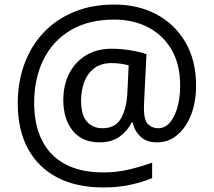

<svg xmlns="http://www.w3.org/2000/svg" viewBox="-20 -734 939 843"><path d="M841 -357Q841 -311 830.5 -267Q820 -223 798 -187.5Q776 -152 744 -130.5Q712 -109 668 -109Q622 -109 595.5 -135.5Q569 -162 563 -196H558Q540 -159 505 -134Q470 -109 417 -109Q341 -109 299.5 -160Q258 -211 258 -295Q258 -361 284 -411.5Q310 -462 357.5 -491Q405 -520 470 -520Q514 -520 556.5 -512.5Q599 -505 623 -496L613 -293Q612 -275 612 -267.5Q612 -260 612 -257Q612 -205 630.5 -188Q649 -171 674 -171Q705 -171 726.5 -196.5Q748 -222 759.5 -264.5Q771 -307 771 -358Q771 -451 733.5 -515.5Q696 -580 630.5 -614Q565 -648 482 -648Q368 -648 289.5 -601Q211 -554 170.5 -471.5Q130 -389 130 -283Q130 -185 165 -116.5Q200 -48 267.5 -12.5Q335 23 433 23Q494 23 549.5 9.5Q605 -4 648 -20V48Q605 66 551.5 77.5Q498 89 433 89Q315 89 231 45Q147 1 102.5 -81.5Q58 -164 58 -280Q58 -373 87 -452.5Q116 -532 171 -590.5Q226 -649 304.5 -681.5Q383 -714 482 -714Q586 -714 667 -671Q748 -628 794.5 -548Q841 -468 841 -357ZM336 -293Q336 -229 361.5 -200Q387 -171 430 -171Q486 -171 510.5 -213Q535 -255 539 -322L545 -447Q532 -451 512 -454Q492 -457 471 -457Q422 -457 392 -433Q362 -409 349 -371.5Q336 -334 336 -293Z"/></svg>

Font: Noto Sans Cherokee
Style: Regular
Weight: 400
Designer: Monotype Design Team
Foundry: Monotype Imaging Inc.
Version: Version 2.001